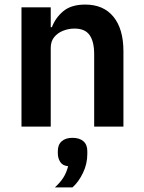

<svg xmlns="http://www.w3.org/2000/svg" viewBox="-20 -554 628 840"><path d="M202 0H74V-522H202V-435H207Q223 -477 257.5 -505.5Q292 -534 353 -534Q433 -534 476.5 -480.5Q520 -427 520 -330V0H392V-317Q392 -372 372 -400.5Q352 -429 306 -429Q280 -429 256 -419.5Q232 -410 217 -391.5Q202 -373 202 -345ZM297 49Q328 49 345 64Q362 79 362 107V120Q362 163 343 202.5Q324 242 297 266H220Q244 244 257.5 222.5Q271 201 278 173Q254 171 243.5 154.5Q233 138 233 117V107Q233 79 250 64Q267 49 297 49Z"/></svg>

Font: IBM Plex Sans SemiBold
Style: Regular
Weight: 600
Designer: Mike Abbink, Paul van der Laan, Pieter van Rosmalen
Foundry: Bold Monday
Version: Version 3.201